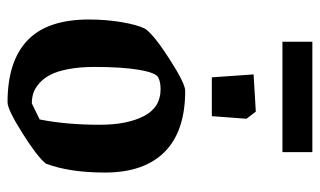

<svg xmlns="http://www.w3.org/2000/svg" viewBox="-191 -655 856 514"><g transform="rotate(90 237.0 -398.0)"><path d="M91.8 -726.1V-806.2H387.2V-726.1ZM187 -537.1 179.2 -648.9 278.8 -654.8 297.9 -629.9 291 -537.1ZM253.9 9.8Q144 9.8 88.1 -43.5Q32.2 -96.7 32.2 -208Q32.2 -253.4 39.3 -295.7Q46.4 -337.9 57.1 -358.9Q74.2 -382.8 138.9 -424.3Q203.6 -465.8 223.1 -465.8Q331.1 -465.8 386.5 -410.9Q441.9 -356 441.9 -251Q441.9 -155.8 418 -92.8Q400.4 -70.3 336.9 -30.3Q273.4 9.8 253.9 9.8ZM256.8 -55.2 299.8 -76.2Q314 -147.9 314 -236.8Q314 -310.5 290.8 -355.2Q267.6 -399.9 219.2 -399.9Q199.7 -399.9 188 -394Q174.8 -388.2 167 -342.5Q159.2 -296.9 159.2 -223.1Q159.2 -183.6 165 -153.1Q170.9 -122.6 180.4 -104.5Q189.9 -86.4 203.1 -75Q216.3 -63.5 229.2 -59.3Q242.2 -55.2 256.8 -55.2Z"/></g></svg>

Font: Grenze SemiBold
Style: Regular
Weight: 600
Designer: Renata Polastri
Foundry: Omnibus-Type
Version: Version 1.002;PS 001.002;hotconv 1.0.88;makeotf.lib2.5.64775